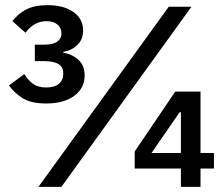

<svg xmlns="http://www.w3.org/2000/svg" viewBox="-20 -724 869 744"><path d="M153 -551Q186 -551 202 -563Q218 -575 218 -592V-596Q218 -616 202.5 -629Q187 -642 161 -642Q135 -642 114.5 -630Q94 -618 79 -597L28 -642Q49 -670 81 -687Q113 -704 164 -704Q227 -704 264.5 -677.5Q302 -651 302 -606Q302 -571 279.5 -549.5Q257 -528 225 -523V-520Q260 -514 284 -492Q308 -470 308 -432Q308 -382 267.5 -352.5Q227 -323 159 -323Q100 -323 67 -344Q34 -365 15 -393L74 -437Q88 -414 107.5 -399.5Q127 -385 159 -385Q191 -385 208 -399Q225 -413 225 -437V-442Q225 -465 206 -476Q187 -487 154 -487H115V-551ZM129 0 634 -698H722L218 0ZM681 0V-71H502V-137L659 -369H757V-131H809V-71H757V0ZM681 -289H676L567 -131H681Z"/></svg>

Font: IBM Plex Sans KR Medium
Style: Regular
Weight: 500
Designer: Mike Abbink; Paul van der Laan; Pieter van Rosmalen; Wujin Sim; Chorong Kim; Dohee Lee;
Foundry: Sandoll Inc.
Version: Version 1.001